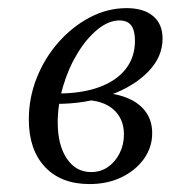

<svg xmlns="http://www.w3.org/2000/svg" viewBox="-20 -446 484 477"><path d="M202.4 11.3Q131.5 11.3 91.5 -31.5Q51.6 -74.2 51.6 -149.2Q51.6 -203.2 71.4 -252.8Q91.1 -302.4 125.8 -341.5Q160.5 -380.6 204 -403.2Q247.6 -425.8 294.4 -425.8Q337.1 -425.8 360.5 -406Q383.9 -386.3 383.9 -350Q383.9 -304.8 348.4 -268.1Q312.9 -231.5 253.2 -209.7Q193.5 -187.9 119.4 -187.9L122.6 -213.7Q183.1 -213.7 226.2 -229.4Q269.4 -245.2 292.3 -274.6Q315.3 -304 315.3 -344.4Q315.3 -370.2 306 -382.7Q296.8 -395.2 276.6 -395.2Q250 -395.2 222.6 -373Q195.2 -350.8 172.6 -313.7Q150 -276.6 136.7 -231.5Q123.4 -186.3 123.4 -141.9Q123.4 -85.5 146 -52Q168.5 -18.5 206.5 -18.5Q229.8 -18.5 248 -31Q266.1 -43.5 277 -64.9Q287.9 -86.3 287.9 -112.1Q287.9 -150.8 262.1 -173.8Q236.3 -196.8 189.5 -197.6L197.6 -214.5Q246.8 -218.5 283.1 -207.3Q319.4 -196 338.7 -172.6Q358.1 -149.2 358.1 -115.3Q358.1 -79.8 337.5 -51.2Q316.9 -22.6 281.9 -5.6Q246.8 11.3 202.4 11.3Z"/></svg>

Font: Playfair 12pt Light
Style: Italic
Weight: 300
Italic angle: -15.6°
Designer: Claus Eggers Sørensen
Foundry: Claus Eggers Sørensen
Version: Version 2.000;gftools[0.9.28]